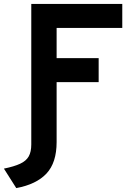

<svg xmlns="http://www.w3.org/2000/svg" viewBox="-77 -720 672 982"><path d="M83 0V-700H548.4V-577.2H212.6V-422.8H427.6V-300H212.6V0ZM6.2 242 -57 142.4Q-4.5 131.7 26.1 117.4Q56.7 103.2 69.9 79.9Q83 56.6 83 18.8V-10H212.6V6.6Q212.6 112.2 160.6 167.7Q108.6 223.1 6.2 242Z"/></svg>

Font: Overpass
Style: Regular
Weight: 400
Designer: Delve Withrington, Dave Bailey, Thomas Jockin
Foundry: Delve Fonts LLC
Version: Version 4.000